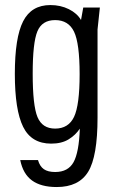

<svg xmlns="http://www.w3.org/2000/svg" viewBox="-20 -569 473 774"><path d="M208.6 185Q297.8 185 335.5 123.3Q373.2 61.6 373.2 -94.6V-450.2L382.6 -538.6H315.6L306.6 -488.4Q290.6 -515.6 257.4 -532.1Q224.2 -548.6 183 -548.6Q106.6 -548.6 73.2 -483.1Q39.8 -417.6 39.8 -271.2Q39.8 -125.6 73.2 -57.8Q106.6 10 186.4 10Q228.6 10 256.7 -7.3Q284.8 -24.6 301.8 -50.4Q298.4 45.6 276.4 85Q254.4 124.4 202.4 124.4Q173.2 124.4 156.8 113Q140.4 101.6 133.2 76.4H61.6Q72.8 132.2 109.1 158.6Q145.4 185 208.6 185ZM202.2 -488Q256 -488 278.5 -441.2Q301 -394.4 301 -269.8Q301 -145.2 278.5 -97.9Q256 -50.6 202.2 -50.6Q150.6 -50.6 131.2 -96.9Q111.8 -143.2 111.8 -272.2Q111.8 -396.8 130.6 -442.4Q149.4 -488 202.2 -488Z"/></svg>

Font: Secuela Light
Style: Regular
Weight: 300
Designer: Fernando Haro
Foundry: deFharo
Version: Version 1.708